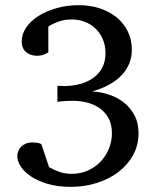

<svg xmlns="http://www.w3.org/2000/svg" viewBox="-20 -707 603 743"><path d="M516.1 -190.9Q516.1 -145.5 495.4 -107.4Q474.6 -69.3 439 -42Q403.3 -14.6 355.7 0.7Q308.1 16.1 253.9 16.1Q203.1 16.1 164.6 4.6Q126 -6.8 99.9 -24.4Q73.7 -42 60.3 -62.7Q46.9 -83.5 46.9 -102.1Q46.9 -112.3 50.5 -121.8Q54.2 -131.3 61.5 -138.9Q68.8 -146.5 79.8 -151.1Q90.8 -155.8 106 -155.8Q111.8 -155.8 122.8 -154.5Q133.8 -153.3 140.1 -148.9L169.9 -60.1Q189.5 -48.8 211.2 -41.5Q232.9 -34.2 256.8 -34.2Q292 -34.2 320.8 -47.4Q349.6 -60.5 370.1 -82.5Q390.6 -104.5 401.9 -132.6Q413.1 -160.6 413.1 -190.9Q413.1 -227.5 398.9 -251.7Q384.8 -275.9 362.8 -290.3Q340.8 -304.7 314.5 -310.8Q288.1 -316.9 263.2 -316.9Q250 -316.9 238.8 -316.4Q227.5 -315.9 219.2 -314.9Q210 -314 202.1 -313V-375Q203.6 -375 211.9 -374.5Q220.2 -374 228 -374Q259.3 -374 288.3 -381.6Q317.4 -389.2 339.6 -404.5Q361.8 -419.9 375 -443.8Q388.2 -467.8 388.2 -501Q388.2 -532.2 377.2 -556.6Q366.2 -581.1 348.1 -597.9Q330.1 -614.7 306.2 -623.3Q282.2 -631.8 256.8 -631.8Q236.8 -631.8 220.2 -627.4Q203.6 -623 191.9 -617.7Q177.7 -611.8 167 -604V-503.9Q164.1 -502.4 152.3 -496.8Q140.6 -491.2 122.1 -491.2Q113.3 -491.2 103 -493.9Q92.8 -496.6 84 -502.9Q75.2 -509.3 69.6 -520Q64 -530.8 64 -546.9Q64 -575.2 81.5 -600.8Q99.1 -626.5 129.4 -645.5Q159.7 -664.6 200 -675.8Q240.2 -687 285.2 -687Q328.6 -687 366 -674.8Q403.3 -662.6 430.9 -640.1Q458.5 -617.7 474.4 -585.7Q490.2 -553.7 490.2 -514.2Q490.2 -457.5 450.4 -415.8Q410.6 -374 335.9 -353Q367.2 -351.6 399.4 -341.6Q431.6 -331.5 457.5 -311.8Q483.4 -292 499.8 -262Q516.1 -231.9 516.1 -190.9Z"/></svg>

Font: Charis SIL Eur
Style: Regular
Weight: 400
Foundry: SIL International
Version: Version 5.000